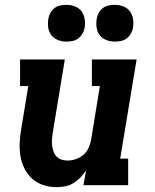

<svg xmlns="http://www.w3.org/2000/svg" viewBox="-20 -766 640 794"><path d="M214 8Q186 8 159.5 -0.5Q133 -9 113 -27Q93 -45 81 -69.5Q69 -94 64.5 -121Q60 -148 61.5 -177Q63 -206 68 -234L97 -410H63V-520H248L198 -216Q196 -203 195 -190Q194 -177 195.5 -164.5Q197 -152 201 -140Q205 -128 213.5 -119Q222 -110 234 -106Q246 -102 259 -102Q276 -102 293.5 -108Q311 -114 325 -126Q339 -138 346.5 -155Q354 -172 357 -189L393 -410H360V-520H545L477 -110H510V0H325L336 -61Q325 -45 312 -31.5Q299 -18 283 -8.5Q267 1 249.5 4.5Q232 8 214 8ZM455 -594Q436 -594 419.5 -600.5Q403 -607 392.5 -620.5Q382 -634 379.5 -652Q377 -670 380 -689Q382 -701 388.5 -713Q395 -725 406 -733Q417 -741 429.5 -743.5Q442 -746 455 -746Q473 -746 490 -739.5Q507 -733 517 -719.5Q527 -706 530 -688Q533 -670 530 -651Q528 -639 521 -627Q514 -615 503.5 -607Q493 -599 480 -596.5Q467 -594 455 -594ZM255 -594Q236 -594 219.5 -600.5Q203 -607 192.5 -620.5Q182 -634 179.5 -652Q177 -670 180 -689Q182 -701 188.5 -713Q195 -725 206 -733Q217 -741 229.5 -743.5Q242 -746 255 -746Q273 -746 290 -739.5Q307 -733 317 -719.5Q327 -706 330 -688Q333 -670 330 -651Q328 -639 321 -627Q314 -615 303.5 -607Q293 -599 280 -596.5Q267 -594 255 -594Z"/></svg>

Font: Iosevka Etoile XBdObl
Style: Regular
Weight: 800
Italic angle: -9°
Designer: Belleve Invis
Foundry: Belleve Invis
Version: Version 15.5.2; ttfautohint (v1.8.4)